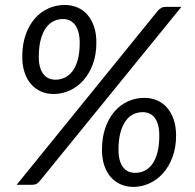

<svg xmlns="http://www.w3.org/2000/svg" viewBox="-20 -743 784 772"><path d="M367.5 -572Q367.5 -522.5 353 -484Q338.5 -445.5 314.5 -419Q290.5 -392.5 259.5 -378.8Q228.5 -365 196 -365Q168 -365 144.8 -375.2Q121.5 -385.5 104.8 -404.8Q88 -424 78.8 -451.8Q69.5 -479.5 69.5 -514.5Q69.5 -564 83 -602.8Q96.5 -641.5 119.8 -668.2Q143 -695 174.2 -709Q205.5 -723 240.5 -723Q268.5 -723 292 -712.8Q315.5 -702.5 332.2 -683Q349 -663.5 358.2 -635.5Q367.5 -607.5 367.5 -572ZM300.5 -571.5Q300.5 -596.5 295.2 -614.5Q290 -632.5 281 -644Q272 -655.5 259.8 -661Q247.5 -666.5 233.5 -666.5Q213.5 -666.5 195.8 -658Q178 -649.5 164.8 -631Q151.5 -612.5 143.8 -583.8Q136 -555 136 -514.5Q136 -490 141 -472.8Q146 -455.5 155 -444.2Q164 -433 176.2 -427.8Q188.5 -422.5 203 -422.5Q222.5 -422.5 240.2 -430.8Q258 -439 271.5 -456.8Q285 -474.5 292.8 -502.8Q300.5 -531 300.5 -571.5ZM616 -701.5Q621.5 -707 628.5 -711.2Q635.5 -715.5 647 -715.5H709.5L139 -14Q134 -8 127 -4Q120 0 110 0H47ZM688 -198.5Q688 -149 673.2 -110.2Q658.5 -71.5 634.5 -45.2Q610.5 -19 579.8 -5.2Q549 8.5 516.5 8.5Q488.5 8.5 465.2 -1.8Q442 -12 425.2 -31.2Q408.5 -50.5 399.2 -78Q390 -105.5 390 -140.5Q390 -190 403.5 -228.8Q417 -267.5 440.2 -294.5Q463.5 -321.5 494.5 -335.5Q525.5 -349.5 560.5 -349.5Q588.5 -349.5 612 -339.2Q635.5 -329 652.2 -309.5Q669 -290 678.5 -262Q688 -234 688 -198.5ZM620.5 -198Q620.5 -223 615.5 -240.8Q610.5 -258.5 601.5 -270Q592.5 -281.5 580.2 -286.8Q568 -292 553.5 -292Q533.5 -292 515.8 -283.5Q498 -275 485 -256.5Q472 -238 464.2 -209.5Q456.5 -181 456.5 -140.5Q456.5 -116 461.5 -98.5Q466.5 -81 475.5 -69.8Q484.5 -58.5 496.8 -53.2Q509 -48 523.5 -48Q543 -48 560.8 -56.2Q578.5 -64.5 591.8 -82.5Q605 -100.5 612.8 -129Q620.5 -157.5 620.5 -198Z"/></svg>

Font: Lato 2
Style: Italic
Weight: 400
Italic angle: -7°
Designer: Lukasz Dziedzic with Adam Twardoch and Botio Nikoltchev
Foundry: tyPoland Lukasz Dziedzic
Version: Version 2.015; 2015-08-06; http://www.latofonts.com/